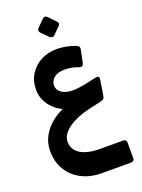

<svg xmlns="http://www.w3.org/2000/svg" viewBox="-209 -887 997 1352"><g transform="rotate(-20 290.0 -211.5)"><path d="M309.7 374.4Q223.6 374.4 158.1 340.2Q92.6 306.1 56.3 245.5Q20 184.9 20 104.2Q20 47.2 44.7 -1.1Q69.4 -49.4 111.8 -86.1Q154.3 -122.8 205.4 -144.3Q168 -160.8 138 -190.1Q108 -219.5 91.1 -256.7Q74.3 -293.9 74.3 -332.9Q74.3 -401.1 105.8 -451.2Q137.4 -501.4 190.4 -528.7Q243.5 -556 309.1 -556Q344.1 -556 379.4 -548.9Q414.6 -541.7 447.2 -529.2Q459.4 -524.5 465 -516.5Q470.6 -508.5 467.5 -496.1L449 -404.5Q445 -386.5 437.4 -381.4Q429.9 -376.3 413.5 -381.6Q393.5 -390.5 364.9 -395.8Q336.2 -401.1 310.7 -401.1Q260.6 -401.1 232.1 -378.4Q203.6 -355.6 203.6 -320.5Q203.6 -298.6 217.1 -281.1Q230.6 -263.5 256.6 -253.4Q282.5 -243.4 319.6 -243.4Q341.5 -243.4 371.7 -247.7Q401.9 -252 435.2 -259.4Q468.6 -266.9 500.5 -273.7Q512.6 -276.1 519.2 -270.4Q525.7 -264.6 523.7 -251.4L506.2 -138.9Q503.9 -123.6 498.5 -115.5Q493.1 -107.4 477.1 -103.5L373.2 -79.6Q332.4 -70 294 -54.6Q255.6 -39.1 224.9 -18.1Q194.1 2.9 175.9 29.1Q157.6 55.3 157.6 86.6Q157.6 124.3 180.4 151.8Q203.1 179.3 247.3 194.4Q291.5 209.5 356.7 209.5H527.4Q552.9 209.5 552.9 235V348.9Q552.9 374.4 527.4 374.4ZM325.4 -651.4Q318.9 -644.9 308.8 -645.4Q298.7 -645.9 291.9 -652.4L239.2 -705Q232.1 -712.5 232.1 -721.9Q232.1 -731.4 239.2 -738.5L291.9 -791.1Q298.7 -798 308.3 -798.3Q317.9 -798.6 324.4 -791.1L375.7 -738.5Q394 -720 378 -704Z"/></g></svg>

Font: Rubik Light
Style: Regular
Weight: 300
Designer: Hubert and Fischer
Foundry: Hubert and Fischer
Version: Version 2.300;gftools[0.9.30]